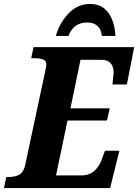

<svg xmlns="http://www.w3.org/2000/svg" viewBox="-42 -953 700 973"><path d="M-10 -56H2Q35 -56 56 -68Q77 -80 85 -114L188 -596Q193 -621 193 -626Q193 -645 176.5 -651.5Q160 -658 128 -658H116L128 -714H638L601 -525H528Q534 -579 534 -586Q534 -615 519 -632.5Q504 -650 471 -650H366L315 -404H514L500 -342H300L242 -64H370Q410 -64 436 -87Q462 -110 474 -146L490 -189H563L516 0H-22ZM414 -933Q474 -933 506.5 -889Q539 -845 543 -771H474Q471 -805 451.5 -822Q432 -839 400 -839Q331 -839 305 -771H241Q259 -836 305 -884.5Q351 -933 414 -933Z"/></svg>

Font: Noto Serif NarrowExtraBold
Style: Italic
Weight: 800
Width: 4
Italic angle: -12°
Designer: Monotype Design Team
Foundry: Monotype Imaging Inc.
Version: Version 1.001